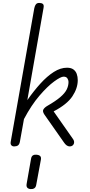

<svg xmlns="http://www.w3.org/2000/svg" viewBox="-20 -999 613 1310"><path d="M76.5 0Q64.5 0 57.5 -7.8Q50.5 -15.5 53 -31L214 -943Q217.5 -960.5 225.2 -969.8Q233 -979 247.5 -979Q264 -979 272.5 -972Q281 -965 277 -944.5L166.5 -316Q211 -379.5 256.2 -429.2Q301.5 -479 347 -508Q392.5 -537 437 -537Q464.5 -537 480.5 -525.5Q496.5 -514 503.5 -494.8Q510.5 -475.5 510.5 -452Q510.5 -397 474 -342Q437.5 -287 346 -239L477 -52Q484 -42.5 485.2 -34.8Q486.5 -27 484.5 -20Q481.5 -10.5 473.8 -5.2Q466 0 456 0Q444 0 434.2 -7.5Q424.5 -15 417.5 -25.5L283.5 -216.5Q268 -239 276.2 -252.5Q284.5 -266 303.5 -277Q360 -309.5 391.2 -336.2Q422.5 -363 435 -388.2Q447.5 -413.5 447.5 -440.5Q447.5 -452 440 -464Q432.5 -476 414 -476Q394.5 -476 349.5 -443.2Q304.5 -410.5 249.2 -346.2Q194 -282 143.5 -186.5L116 -33.5Q112.5 -14 102.8 -7Q93 0 76.5 0ZM187.5 291Q173 289.5 165.8 281Q158.5 272.5 162 254L192 83.5Q195 66.5 205.2 60.8Q215.5 55 231 56.5Q246 58 254 65.8Q262 73.5 259 90.5L227 263Q224 280 213 286.2Q202 292.5 187.5 291Z"/></svg>

Font: Edu QLD Hand
Style: Regular
Weight: 400
Designer: Tina and Corey Anderson, Eben Sorkin
Foundry: Sorkin Type Co.
Version: Version 2.000